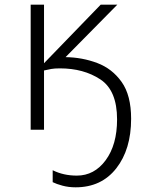

<svg xmlns="http://www.w3.org/2000/svg" viewBox="-20 -554 640 820"><path d="M540 -47Q540 -147 499.5 -204Q459 -261 395 -285Q331 -309 260 -310L481 -534H410L168 -284V-534H111V0H168V-253Q185 -257 199 -259.5Q213 -262 236 -262Q337 -262 408.5 -215Q480 -168 480 -44Q480 64 431.5 130Q383 196 308 196Q251 196 205 173V224Q221 232 247 239Q273 246 303 246Q413 246 476.5 165Q540 84 540 -47Z"/></svg>

Font: Noto Sans Mono UI Light
Style: Regular
Weight: 300
Designer: Monotype Design team
Foundry: Monotype Imaging Inc.
Version: 1.000